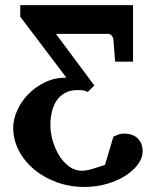

<svg xmlns="http://www.w3.org/2000/svg" viewBox="-20 -508 600 759"><path d="M505.9 -264.2H435.1L428.2 -353Q427.7 -359.9 421.6 -366.9Q415.5 -374 408.2 -374H201.2L353 -169.9L326.2 -144Q324.7 -146 319.8 -147.9Q315.9 -149.4 308.1 -150.6Q300.3 -151.9 287.1 -151.9Q258.3 -151.9 237.8 -140.9Q217.3 -129.9 204.3 -111.1Q191.4 -92.3 185.3 -66.9Q179.2 -41.5 179.2 -13.2Q179.2 16.1 188.2 47.9Q197.3 79.6 213.6 106.2Q230 132.8 252.9 149.9Q275.9 167 304.2 167Q314.5 167 326.9 164.3Q339.4 161.6 351.8 157.7Q364.3 153.8 375.7 150.1Q387.2 146.5 395 144L428.2 32.2Q436.5 28.3 447 24.2Q457.5 20 471.2 20Q482.9 20 495.6 23.2Q508.3 26.4 519 34.4Q529.8 42.5 536.9 56.2Q543.9 69.8 543.9 90.8Q543.9 115.7 526.1 140.6Q508.3 165.5 477.1 185.8Q445.8 206.1 403.8 218.5Q361.8 231 313 231Q255.4 231 204.3 212.4Q153.3 193.8 115 161.9Q76.7 129.9 54.4 87.2Q32.2 44.4 32.2 -3.4Q32.2 -35.6 47.6 -70.6Q63 -105.5 90.8 -134.5Q118.7 -163.6 157.2 -182.4Q195.8 -201.2 242.2 -201.2L60.1 -441.9V-487.8H505.9Z"/></svg>

Font: Charis SIL Phon
Style: Bold
Weight: 700
Foundry: SIL International
Version: Version 5.000